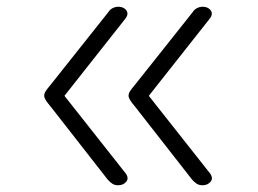

<svg xmlns="http://www.w3.org/2000/svg" viewBox="-20 -535 765 569"><path d="M330 14Q320 14 313 9.5Q306 5 299 -3L131 -218Q120 -231 115.5 -238.5Q111 -246 111 -251Q111 -258 115.5 -265Q120 -272 131 -285L301 -499Q306 -507 314 -511Q322 -515 331 -515Q341 -515 348.5 -510Q356 -505 357.5 -497Q359 -489 351 -479L171 -251L351 -23Q363 -8 354.5 3Q346 14 330 14ZM580 14Q570 14 563 9.5Q556 5 549 -3L381 -218Q370 -231 365.5 -238.5Q361 -246 361 -251Q361 -258 365.5 -265Q370 -272 381 -285L551 -499Q556 -507 564 -511Q572 -515 581 -515Q591 -515 598.5 -510Q606 -505 607.5 -497Q609 -489 601 -479L421 -251L601 -23Q613 -8 604.5 3Q596 14 580 14Z"/></svg>

Font: Playwrite FR Moderne ExtraLight
Style: Regular
Weight: 250
Version: Version 1.002